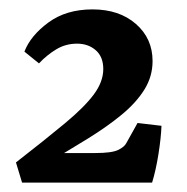

<svg xmlns="http://www.w3.org/2000/svg" viewBox="-20 -716 398 409"><path d="M14 -370Q77 -419 118.5 -453.5Q160 -488 180 -515Q200 -542 200 -569Q200 -595 184 -609Q168 -623 144 -623Q120 -623 100 -611Q80 -599 63 -581L32 -606Q45 -640 83 -668Q121 -696 177 -696Q234 -696 269.5 -665Q305 -634 305 -586Q305 -553 287.5 -525Q270 -497 239 -471.5Q208 -446 167.5 -421Q127 -396 82 -369L75 -390H183Q218 -390 231.5 -396.5Q245 -403 249 -411L273 -454L324 -448Q323 -422 317.5 -387.5Q312 -353 304 -327H27Z"/></svg>

Font: Yrsa
Style: Regular
Weight: 400
Designer: Anna Giedrys (Yrsa+Rasa design), David Brezina (Yrsa art-direction, Rasa art-direction, design)
Foundry: Rosetta Type Foundry
Version: Version 2.004